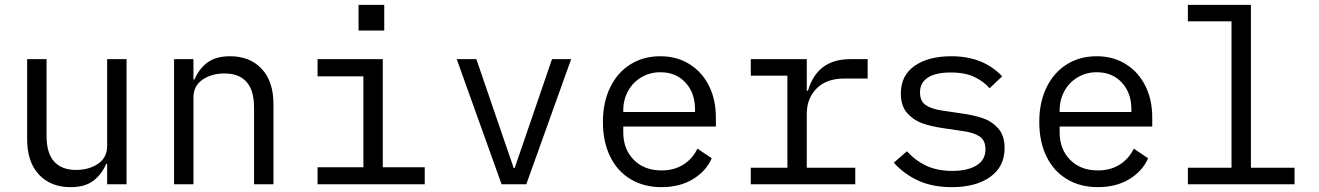

<svg xmlns="http://www.w3.org/2000/svg" viewBox="-20 -760 5440 792"><path d="M422 -84H418Q399 -40 364.5 -14Q330 12 271 12Q189 12 140.5 -40Q92 -92 92 -185V-516H172V-199Q172 -129 203 -94Q234 -59 294 -59Q347 -59 384.5 -84.5Q422 -110 422 -158V-516H502V0H422Z M698 0V-516H778V-432H782Q801 -476 835.5 -502Q870 -528 929 -528Q1011 -528 1059.5 -476Q1108 -424 1108 -331V0H1028V-317Q1028 -387 997 -422Q966 -457 906 -457Q853 -457 815.5 -431.5Q778 -406 778 -358V0Z M1290 -70H1479V-445H1290V-516H1559V-70H1732V0H1290ZM1565 -740V-634H1459V-740Z M2049 0 1864 -516H1945L2019 -300L2099 -67H2103L2183 -300L2257 -516H2336L2151 0Z M2467 -257Q2467 -338 2497 -399.5Q2527 -461 2580.5 -494.5Q2634 -528 2704 -528Q2772 -528 2824 -495.5Q2876 -463 2904.5 -406Q2933 -349 2933 -276V-238H2551V-214Q2551 -145 2594 -101Q2637 -57 2709 -57Q2760 -57 2798 -80.5Q2836 -104 2857 -147L2916 -107Q2892 -53 2837.5 -20.5Q2783 12 2709 12Q2636 12 2581 -21Q2526 -54 2496.5 -115Q2467 -176 2467 -257ZM2551 -305V-298H2847V-309Q2847 -377 2807.5 -419.5Q2768 -462 2704 -462Q2661 -462 2626 -441.5Q2591 -421 2571 -385Q2551 -349 2551 -305Z M3077 -68H3228V-448H3077V-516H3308V-386H3313Q3351 -516 3487 -516H3559V-436H3462Q3389 -436 3348.5 -395Q3308 -354 3308 -291V-68H3508V0H3077Z M3667 -89 3721 -136Q3759 -95 3804 -75Q3849 -55 3908 -55Q3971 -55 4008 -77.5Q4045 -100 4045 -144Q4045 -181 4021 -197Q3997 -213 3954 -219L3873 -231Q3824 -238 3787 -250.5Q3750 -263 3723 -292.5Q3696 -322 3696 -374Q3696 -449 3753 -488.5Q3810 -528 3904 -528Q4036 -528 4114 -445L4062 -396Q4039 -423 4000.5 -442Q3962 -461 3901 -461Q3840 -461 3807.5 -440Q3775 -419 3775 -379Q3775 -342 3799.5 -326Q3824 -310 3866 -304L3947 -292Q3997 -285 4034 -272.5Q4071 -260 4097.5 -230.5Q4124 -201 4124 -149Q4124 -73 4065 -30.5Q4006 12 3906 12Q3828 12 3769 -14.5Q3710 -41 3667 -89Z M4267 -257Q4267 -338 4297 -399.5Q4327 -461 4380.5 -494.5Q4434 -528 4504 -528Q4572 -528 4624 -495.5Q4676 -463 4704.5 -406Q4733 -349 4733 -276V-238H4351V-214Q4351 -145 4394 -101Q4437 -57 4509 -57Q4560 -57 4598 -80.5Q4636 -104 4657 -147L4716 -107Q4692 -53 4637.5 -20.5Q4583 12 4509 12Q4436 12 4381 -21Q4326 -54 4296.5 -115Q4267 -176 4267 -257ZM4351 -305V-298H4647V-309Q4647 -377 4607.5 -419.5Q4568 -462 4504 -462Q4461 -462 4426 -441.5Q4391 -421 4371 -385Q4351 -349 4351 -305Z M4880 -68H5060V-672H4880V-740H5140V-68H5320V0H4880Z"/></svg>

Font: iA Writer Mono V
Style: Regular
Weight: 400
Designer: Mike Abbink, Paul van der Laan, Pieter van Rosmalen
Foundry: Bold Monday
Version: Version 2.000